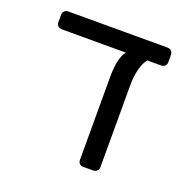

<svg xmlns="http://www.w3.org/2000/svg" viewBox="-106 -675 770 778"><g transform="rotate(20 278.5 -285.5)"><path d="M511 -548V-516Q511 -506 504.5 -500Q498 -494 488 -494H429Q415 -479 406.5 -447Q398 -415 398 -375V-22Q398 -12 391 -6Q384 0 374 0H332Q322 0 316 -6Q310 -12 310 -22V-381Q310 -422 317 -451Q324 -480 336 -494H60Q50 -494 43.5 -500Q37 -506 37 -516V-548Q37 -558 43.5 -564.5Q50 -571 60 -571H488Q498 -571 504.5 -564.5Q511 -558 511 -548Z"/></g></svg>

Font: Rubik
Style: Regular
Weight: 400
Designer: Hubert & Fischer
Foundry: Hubert & Fischer
Version: Version 1.100